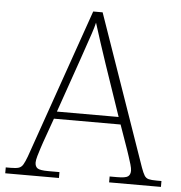

<svg xmlns="http://www.w3.org/2000/svg" viewBox="-55 -763 764 812"><g transform="rotate(5 327.5 -357.0)"><path d="M-3 0V-25H18Q40 -25 51.5 -28.5Q63 -32 70 -43.5Q77 -55 86 -79L308 -714H348L571 -74Q579 -52 585.5 -41.5Q592 -31 603.5 -28Q615 -25 638 -25H658V0H438V-25H470Q505 -25 515.5 -32.5Q526 -40 526 -57Q526 -67 521 -84Q516 -101 510.5 -117.5Q505 -134 502 -143L465 -248H182L145 -144Q142 -135 136.5 -118.5Q131 -102 126 -84.5Q121 -67 121 -57Q121 -40 131.5 -32.5Q142 -25 178 -25H225V0ZM192 -279H454L380 -496Q366 -538 350 -586.5Q334 -635 324 -668Q320 -650 310.5 -621.5Q301 -593 290 -561.5Q279 -530 271 -506Z"/></g></svg>

Font: Noto Serif Malayalam ExtraLight
Style: Regular
Weight: 200
Designer: Indian type Foundry, Jelle Bosma, Monotype Design Team
Foundry: Monotype Imaging Inc.
Version: Version 2.104; ttfautohint (v1.8.4.7-5d5b)